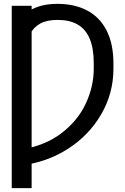

<svg xmlns="http://www.w3.org/2000/svg" viewBox="-20 -757 640 981"><path d="M141.6 204.1H40V-727.5H141.6ZM87.9 6.8Q209.5 -12.2 293.2 -75.9Q377 -139.6 418 -227.3Q459 -314.9 459 -406.2V-433.6Q459 -510.7 438 -559.8Q417 -608.9 376 -632.1Q335 -655.3 274.4 -655.3Q218.8 -655.3 184.8 -636.2Q150.9 -617.2 133.8 -582.8Q116.7 -548.3 108.4 -496.1V-687.5Q140.1 -711.9 180.2 -724.6Q220.2 -737.3 273.4 -737.3Q360.8 -737.3 425 -703.6Q489.3 -669.9 524.4 -601.6Q559.6 -533.2 559.6 -431.6V-406.2Q559.6 -280.8 497.3 -173.3Q435.1 -65.9 327.4 3.2Q219.7 72.3 87.9 87.9Z"/></svg>

Font: Intratopia Thin
Style: Regular
Weight: 100
Designer: Rasmus Andersson
Foundry: rsms
Version: Version 3.000;Glyphs 3.2.3 (3260)